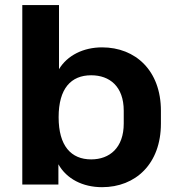

<svg xmlns="http://www.w3.org/2000/svg" viewBox="-20 -739 705 769"><path d="M388.7 10.7C522.9 10.7 624.5 -82.5 624.5 -244.1V-295.4C624.5 -456.1 522.9 -549.3 388.7 -549.3C314 -549.3 249.5 -517.1 216.3 -461.9V-718.8H69.3V0H213.9V-81.1C246.6 -22.5 311.5 10.7 388.7 10.7ZM345.2 -100.6C264.6 -100.6 214.8 -154.8 214.8 -269.5C214.8 -384.8 264.6 -437.5 345.2 -437.5C418.9 -437.5 475.6 -393.1 475.6 -295.4V-244.1C475.6 -147 418.9 -100.6 345.2 -100.6Z"/></svg>

Font: Winston
Style: Bold
Weight: 700
Designer: Vernon Adams, Kim Jin-seong, David Berlow, Cristiano Sobral
Foundry: The Winston Project Authors
Version: Version 3.004